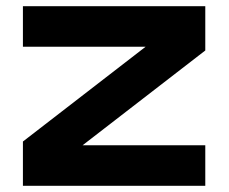

<svg xmlns="http://www.w3.org/2000/svg" viewBox="-20 -600 738 620"><path d="M54 0V-143L450.2 -449.1H54V-580H642.9V-437L246.7 -130.9H642.9V0Z"/></svg>

Font: Orbitron
Style: Regular
Weight: 400
Designer: Matt McInerney
Foundry: The League of Moveable Type
Version: Version 2.001